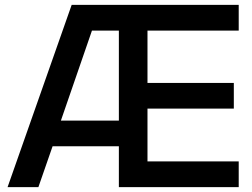

<svg xmlns="http://www.w3.org/2000/svg" viewBox="-20 -765 1029 785"><path d="M11 0H137L195 -167H466V0H956V-105H583V-321H936V-426H583V-640H956V-745H273ZM229 -272 356 -640H466V-272Z"/></svg>

Font: Mluvka SemiBold
Style: Regular
Weight: 600
Designer: Modified by Jiří Krblich, Original typeface by Gumpita Rahayu
Foundry: Gumpita Rahayu & Jiří Krblich
Version: Version 2.000;Glyphs 3.1.1 (3134)